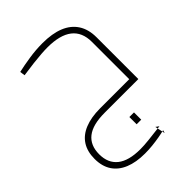

<svg xmlns="http://www.w3.org/2000/svg" viewBox="-231 -611 1030 1030"><g transform="rotate(-45 284.5 -96.0)"><path d="M331 165V110H366V165ZM410 259 392 246 404 305 409 288Q389 293 363.5 297.5Q338 302 309.5 305Q281 308 252 308Q185 308 137.5 288.5Q90 269 65 231Q40 193 40 137Q40 81 64.5 43Q89 5 137 -14.5Q185 -34 253 -34H474V0H253Q163 0 119 34.5Q75 69 75 137Q75 204 119 239Q163 274 251 274Q278 274 315.5 270Q353 266 410 259ZM92 -446 88 -475Q127 -484 179 -492Q231 -500 281 -500Q355 -500 405.5 -479.5Q456 -459 482.5 -418Q509 -377 509 -317V0H474V-317Q474 -391 426.5 -428Q379 -465 284 -465Q263 -465 236 -463Q209 -461 174 -457Q139 -453 92 -446Z"/></g></svg>

Font: TitilliumWeb ExtraLight
Style: Regular
Weight: 400
Designer: Mohamed Gaber, Accademia di Belle Arti di Urbino and others
Foundry: Kief Type Foundry, Accademia di Belle Arti di Urbino and others
Version: Version 3.000; ttfautohint (v1.8.2)